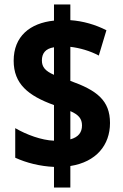

<svg xmlns="http://www.w3.org/2000/svg" viewBox="-20 -779 550 857"><path d="M221 -34V58H294V-38C409 -56 471 -131 471 -230C471 -331 412 -376 294 -418V-570C336 -565 382 -552 421 -531L455 -644C406 -669 351 -685 294 -689V-759H221V-687C114 -676 41 -617 41 -508C41 -405 105 -352 221 -310V-151C165 -153 98 -178 48 -207V-75C98 -52 158 -37 221 -34ZM221 -568V-445C182 -462 167 -480 167 -509C167 -540 182 -562 221 -568ZM294 -157V-283C331 -267 346 -249 346 -219C346 -189 331 -167 294 -157Z"/></svg>

Font: Noto Sans Khmer Condensed ExtraBold
Style: Regular
Weight: 800
Width: 3
Designer: Danh Hong and the Monotype Design Team
Foundry: Monotype Imaging Inc.
Version: Version 2.004